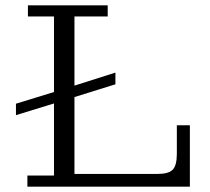

<svg xmlns="http://www.w3.org/2000/svg" viewBox="-20 -702 788 722"><path d="M83 0V-42H183V-313L40 -269V-312L183 -356V-640H85V-682H385V-640H260V-380L414 -429V-385L260 -337V-48H573Q614 -48 629.5 -64Q645 -80 645 -124V-231H694V0Z"/></svg>

Font: Montagu Slab 16pt Light
Style: Regular
Weight: 300
Designer: Florian Karsten
Foundry: Florian Karsten
Version: Version 1.000; ttfautohint (v1.8.3)